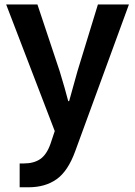

<svg xmlns="http://www.w3.org/2000/svg" viewBox="-20 -583 587 834"><path d="M6.8 -563.5H142.6L239.3 -273.4Q263.7 -193.4 276.4 -143.6H280.3Q285.2 -161.1 316.4 -273.4L405.3 -563.5H540L306.6 74.2Q275.4 160.2 226.1 195.3Q176.8 230.5 103.5 230.5H65.4V127H83Q127 127 154.8 107.9Q182.6 88.9 199.2 42L217.8 -13.7Z"/></svg>

Font: Gothic A1
Style: Bold
Weight: 700
Version: Version 2.50